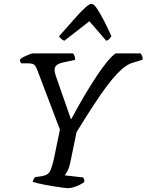

<svg xmlns="http://www.w3.org/2000/svg" viewBox="-20 -983 765 1003"><path d="M334 0Q327 0 309.5 -2.5Q292 -5 268 -8.5Q244 -12 220.5 -16.5Q197 -21 178 -25.5Q159 -30 151 -33Q153 -41 156 -47Q159 -53 164 -58L195 -62Q214 -65 226 -72Q238 -79 246 -99Q254 -119 263 -160L293 -306L173 -622Q168 -636 159.5 -644Q151 -652 129 -652H91Q89 -654 86.5 -659.5Q84 -665 84 -672Q90 -679 104 -686Q118 -693 132 -698.5Q146 -704 153 -704H362Q366 -698 369.5 -690.5Q373 -683 372 -670L315 -658Q293 -654 279 -645Q265 -636 265 -617Q265 -613 266.5 -605Q268 -597 271 -588L350 -362H353Q387 -426 420.5 -482.5Q454 -539 484.5 -585Q515 -631 540.5 -661.5Q566 -692 584 -704H715Q718 -699 722 -691Q726 -683 725 -671L676 -656Q657 -651 637 -637.5Q617 -624 592.5 -598.5Q568 -573 537.5 -532.5Q507 -492 468.5 -433Q430 -374 380 -293L347 -133Q342 -108 333 -91Q324 -74 318 -67L415 -56Q416 -55 418.5 -48Q421 -41 421 -33Q405 -20 379 -10Q353 0 334 0ZM316 -770Q306 -775 298.5 -781Q291 -787 289 -794Q334 -845 367.5 -883Q401 -921 424 -942Q447 -963 458 -963Q469 -963 484 -942Q499 -921 519 -883Q539 -845 562 -794Q558 -788 552 -780.5Q546 -773 535 -770L447 -872Z"/></svg>

Font: Texturina 12pt
Style: Italic
Weight: 400
Italic angle: -11°
Designer: Guillermo Torres Carreño
Foundry: Omnibus-Type
Version: Version 1.002